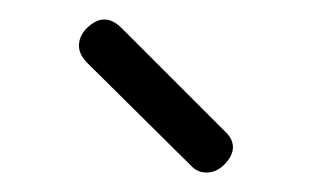

<svg xmlns="http://www.w3.org/2000/svg" viewBox="-20 -745 320 197"><path d="M177 -574 70 -680Q61 -689 61 -698Q61 -708 69 -716Q78 -725 87 -725Q96 -725 105 -716L212 -609Q219 -602 219 -594Q219 -585 210 -576Q202 -568 192 -568Q183 -568 177 -574Z"/></svg>

Font: Agu Display
Style: Regular
Weight: 400
Designer: Oluwaseun Badejo
Version: Version 1.103